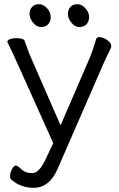

<svg xmlns="http://www.w3.org/2000/svg" viewBox="-20 -889 569 916"><path d="M405 -808Q405 -786 392.5 -773Q380 -760 359 -760Q338 -760 321 -780.5Q304 -801 304 -822Q304 -843 316 -856Q328 -869 349 -869Q370 -869 387.5 -849.5Q405 -830 405 -808ZM222 -808Q222 -786 209.5 -773Q197 -760 176 -760Q155 -760 138 -780.5Q121 -801 121 -822Q121 -843 133 -856Q145 -869 166 -869Q187 -869 204.5 -849.5Q222 -830 222 -808ZM234 -206 56 -602Q34 -651 24.5 -669Q15 -687 15 -689Q15 -698 28.5 -702.5Q42 -707 57 -707Q94 -707 98 -693Q103 -680 111 -656.5Q119 -633 126 -618L269 -291L406 -608Q421 -643 439 -703Q442 -712 453 -712Q464 -712 478 -706Q511 -689 511 -668Q511 -663 497 -635Q483 -607 474 -586L253 -79Q214 7 141 7Q78 7 33 -33Q28 -37 28 -50.5Q28 -64 37 -81.5Q46 -99 55.5 -99Q65 -99 83 -81Q101 -63 133 -63Q165 -63 193 -120Z"/></svg>

Font: LXGW WenKai
Style: Regular
Weight: 400
Designer: LXGW / Fontworks Inc.
Foundry: LXGW / Fontworks Inc.
Version: Version 1.520; June 14, 2025